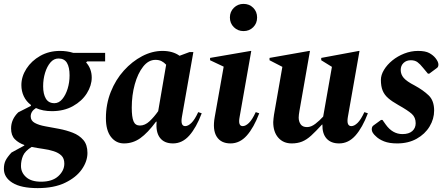

<svg xmlns="http://www.w3.org/2000/svg" viewBox="-37 -728 2302 988"><path d="M230 -156Q183 -156 148 -172Q121 -155 121 -129Q121 -107 142 -95.5Q163 -84 196.5 -78Q230 -72 267 -65Q304 -58 337.5 -45Q371 -32 392 -7.5Q413 17 413 59Q413 102 384 143.5Q355 185 298 212.5Q241 240 157 240Q71 240 27 212.5Q-17 185 -17 141Q-17 116 -8.5 98.5Q0 81 22 57L88 21V18Q59 8 39.5 -11.5Q20 -31 20 -67Q20 -114 57 -150L122 -183V-188Q98 -206 85.5 -232.5Q73 -259 73 -290Q73 -334 99 -374.5Q125 -415 170 -440.5Q215 -466 272 -466Q308 -466 340 -456H504V-412H412L406 -407Q435 -374 435 -329Q435 -288 410 -248Q385 -208 338.5 -182Q292 -156 230 -156ZM243 -197Q266 -197 283.5 -218Q301 -239 311 -271.5Q321 -304 321 -340Q321 -382 307.5 -404.5Q294 -427 264 -427Q240 -427 222.5 -406.5Q205 -386 195 -353.5Q185 -321 185 -284Q185 -244 199 -220.5Q213 -197 243 -197ZM71 126Q71 160 97.5 183.5Q124 207 174 207Q232 207 263 178.5Q294 150 294 114Q294 87 279 72.5Q264 58 239 50Q214 42 184.5 38Q155 34 126 28Q92 49 81.5 73.5Q71 98 71 126Z M601 10Q560 10 534 -23.5Q508 -57 508 -120Q508 -192 533 -255Q558 -318 600.5 -365Q643 -412 694.5 -439Q746 -466 799 -466Q852 -466 887 -441L938 -460H958L899 -126Q891 -79 916 -79Q931 -79 948 -95.5Q965 -112 983 -151L1001 -145Q973 -71 937 -30.5Q901 10 853 10Q808 10 786 -19Q764 -48 769 -102H766Q723 -44 685 -17Q647 10 601 10ZM641 -174Q641 -126 650 -104Q659 -82 683 -82Q709 -82 732.5 -104Q756 -126 777 -156L818 -395Q807 -407 794 -413.5Q781 -420 763 -420Q727 -420 699.5 -385Q672 -350 656.5 -294Q641 -238 641 -174Z M1216 -568Q1187 -568 1166.5 -588Q1146 -608 1146 -638Q1146 -668 1166.5 -688Q1187 -708 1216 -708Q1246 -708 1266 -688Q1286 -668 1286 -638Q1286 -608 1266 -588Q1246 -568 1216 -568ZM1149 10Q1100 10 1078 -25Q1056 -60 1068 -126L1114 -385L1044 -418V-430L1253 -466H1256L1196 -126Q1187 -79 1212 -79Q1227 -79 1244 -95.5Q1261 -112 1279 -151L1297 -145Q1269 -71 1233 -30.5Q1197 10 1149 10Z M1464 10Q1421 10 1395 -19.5Q1369 -49 1369 -100Q1369 -109 1370.5 -118.5Q1372 -128 1373 -138L1416 -384L1350 -418V-430L1554 -466H1558L1504 -158Q1500 -135 1500 -123Q1500 -103 1510 -88.5Q1520 -74 1543 -74Q1564 -74 1586 -91Q1608 -108 1626 -128L1671 -384L1616 -418V-430L1810 -466H1813L1753 -126Q1745 -79 1771 -79Q1786 -79 1803 -95.5Q1820 -112 1838 -151L1856 -145Q1828 -71 1792 -30.5Q1756 10 1708 10Q1666 10 1643.5 -15Q1621 -40 1622 -87H1620Q1588 -52 1564.5 -30.5Q1541 -9 1517.5 0.5Q1494 10 1464 10Z M2007 10Q1966 10 1939.5 -0.5Q1913 -11 1898 -26Q1876 -45 1876 -62Q1876 -68 1878 -74Q1880 -80 1887 -84L1924 -111H1931L1948 -87Q1983 -38 2034 -38Q2067 -38 2084.5 -53.5Q2102 -69 2102 -94Q2102 -124 2082 -142Q2062 -160 2012 -188Q1980 -206 1960.5 -223Q1941 -240 1932 -262Q1923 -284 1923 -317Q1923 -342 1939 -368.5Q1955 -395 1982 -417Q2009 -439 2043.5 -452.5Q2078 -466 2114 -466Q2152 -466 2172 -455Q2192 -444 2204 -429Q2219 -410 2219 -396Q2219 -383 2211 -378L2172 -349H2165L2140 -379Q2125 -398 2111.5 -408Q2098 -418 2077 -418Q2054 -418 2039.5 -404Q2025 -390 2025 -368Q2025 -345 2040.5 -327Q2056 -309 2097 -288Q2141 -264 2169 -237Q2197 -210 2197 -159Q2197 -116 2173.5 -77Q2150 -38 2107 -14Q2064 10 2007 10Z"/></svg>

Font: Spectral
Style: Bold Italic
Weight: 700
Italic angle: -10°
Designer: Jean-Baptiste Levee
Foundry: Production Type
Version: Version 2.001